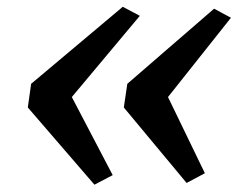

<svg xmlns="http://www.w3.org/2000/svg" viewBox="-20 -580 720 552"><path d="M333 -560.5 382 -534.5 186.5 -301 304 -76.5 251.5 -49 60 -271 69.5 -339ZM595.5 -555 644 -529 463 -301 569 -82 516.5 -54 336 -271 346 -339Z"/></svg>

Font: Merriweather 36pt SemiBold
Style: Italic
Weight: 600
Italic angle: -7.8°
Version: Version 2.101